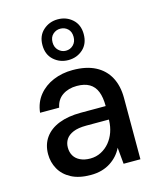

<svg xmlns="http://www.w3.org/2000/svg" viewBox="-119 -874 798 970"><g transform="rotate(-15 280.0 -389.5)"><path d="M235 12Q174 12 133.5 -9.5Q93 -31 73 -67Q53 -103 53 -145Q53 -195 78.5 -231Q104 -267 152 -286Q200 -305 267 -305H397Q397 -351 385 -381Q373 -411 347.5 -426Q322 -441 282 -441Q238 -441 207 -420Q176 -399 168 -358H68Q74 -411 104 -448Q134 -485 180.5 -504.5Q227 -524 282 -524Q353 -524 400.5 -499.5Q448 -475 472.5 -429.5Q497 -384 497 -321V0H409L401 -86Q391 -65 375.5 -47.5Q360 -30 339.5 -16.5Q319 -3 293 4.5Q267 12 235 12ZM254 -69Q285 -69 311 -82.5Q337 -96 355.5 -118.5Q374 -141 384 -169.5Q394 -198 395 -230V-235H277Q234 -235 208 -224Q182 -213 170 -194.5Q158 -176 158 -152Q158 -127 169 -108.5Q180 -90 202 -79.5Q224 -69 254 -69ZM276 -578Q232 -578 200 -606.5Q168 -635 168 -685Q168 -734 200 -762.5Q232 -791 276 -791Q321 -791 352.5 -762.5Q384 -734 384 -685Q384 -635 352.5 -606.5Q321 -578 276 -578ZM276 -627Q299 -627 315 -643Q331 -659 331 -685Q331 -712 315 -727Q299 -742 276 -742Q254 -742 237.5 -727Q221 -712 221 -685Q221 -659 237.5 -643Q254 -627 276 -627Z"/></g></svg>

Font: DM Sans 12pt Medium
Style: Regular
Weight: 500
Version: Version 4.004;gftools[0.9.30]